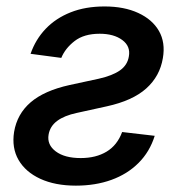

<svg xmlns="http://www.w3.org/2000/svg" viewBox="-20 -567 568 598"><path d="M75.2 -399.4Q90.8 -444.3 122.3 -477.3Q153.8 -510.3 200 -528.6Q246.1 -546.9 305.7 -546.9Q366.7 -546.9 410.6 -526.6Q454.6 -506.3 475.1 -470.5Q495.6 -434.6 487.3 -386.2Q478 -329.6 435.5 -291.5Q393.1 -253.4 312.5 -235.8L219.2 -215.3Q180.2 -207 158 -190.4Q135.7 -173.8 131.3 -147.5Q126 -116.2 153.6 -95.5Q181.2 -74.7 231.4 -74.7Q278.8 -74.7 312 -94.7Q345.2 -114.7 360.4 -155.8L461.9 -144Q446.3 -94.2 411.6 -59.6Q377 -24.9 327.1 -6.8Q277.3 11.2 216.3 11.2Q151.9 11.2 105.7 -10Q59.6 -31.2 37.8 -68.8Q16.1 -106.4 23.9 -156.2Q33.2 -211.9 75.4 -248.3Q117.7 -284.7 196.8 -302.2L287.6 -321.8Q330.6 -331.5 353.8 -347.9Q377 -364.3 381.3 -391.1Q387.2 -422.9 360.8 -442.4Q334.5 -461.9 290.5 -461.9Q241.7 -461.9 212.4 -439.2Q183.1 -416.5 170.9 -386.7Z"/></svg>

Font: Inter 18pt Medium
Style: Italic
Weight: 500
Italic angle: -9.3988°
Designer: Rasmus Andersson
Foundry: rsms
Version: Version 4.001;git-66647c0bb